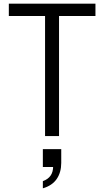

<svg xmlns="http://www.w3.org/2000/svg" viewBox="-20 -740 567 1044"><path d="M225 0V-653H28V-720H499V-653H301V0ZM213 284V245Q241 235 255 215Q269 195 269 164L297 168H213V71H313V146Q313 197 288.5 233Q264 269 213 284Z"/></svg>

Font: Instrument Sans SemiCondensed
Style: Regular
Weight: 400
Width: 4
Designer: Rodrigo Fuenzalida
Foundry: fragTYPE
Version: Version 1.000;gftools[0.9.28]